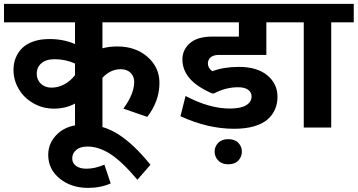

<svg xmlns="http://www.w3.org/2000/svg" viewBox="-35 -649 1820 977"><path d="M227.1 -203.1Q259.8 -203.1 291 -219.2Q322.3 -235.4 346.7 -266.6V-325.7Q297.9 -347.7 243.7 -347.7Q198.7 -347.7 175.3 -326.9Q151.9 -306.2 151.9 -273.9Q151.9 -243.2 172.9 -223.1Q193.8 -203.1 227.1 -203.1ZM486.3 0H346.7V-122.1Q299.3 -96.2 239.7 -96.2Q182.1 -96.2 134.3 -123.8Q86.4 -151.4 60.1 -196.5Q33.7 -241.7 33.7 -293.5Q33.7 -326.7 44.9 -354.7Q56.2 -382.8 77.6 -404.1Q99.1 -425.3 133.3 -437.5Q167.5 -449.7 210.9 -450.2Q284.7 -451.7 346.7 -424.8V-535.2H-14.6V-629.4H847.2V-535.2H486.3V-403.3Q521 -412.6 562 -412.6Q655.3 -412.6 715.8 -359.4Q776.4 -306.2 776.4 -227.5Q776.4 -134.8 714.4 -54.2L592.8 -96.2Q647.9 -171.4 647.9 -232.4Q647.9 -260.7 629.2 -278.8Q610.4 -296.9 578.6 -296.9Q527.8 -296.9 486.3 -253.4Z M496.1 189 528.3 284.2Q478 307.1 412.6 307.1Q327.6 307.1 269 259.8Q210.4 212.4 210.4 139.2Q210.4 74.7 260.5 29.5Q310.5 -15.6 397 -15.6Q488.3 -15.6 567.1 34.4Q646 84.5 730.5 189.5L664.1 265.6Q585 171.9 525.9 134.3Q466.8 96.7 410.6 96.7Q373 96.7 352.8 114Q332.5 131.3 332.5 157.7Q332.5 180.7 351.8 195.1Q371.1 209.5 404.8 209.5Q447.3 209.5 496.1 189Z M1155.8 6.3Q1022.5 6.3 883.3 -57.6L909.2 -160.6Q1029.8 -96.7 1134.8 -96.7Q1190.4 -96.7 1217.8 -113.5Q1245.1 -130.4 1245.1 -158.7Q1245.1 -179.7 1227.3 -192.4Q1209.5 -205.1 1176.3 -205.1Q1114.3 -205.1 1054.2 -173.8H1043.5Q964.4 -209 928.7 -251.7Q893.1 -294.4 893.1 -346.7Q893.1 -395.5 931.2 -429.2Q969.2 -462.9 1046.4 -462.9H1180.7V-535.2H817.9V-629.4H1447.3V-535.2H1320.3V-369.6H1080.1Q1051.3 -369.6 1037.1 -357.4Q1022.9 -345.2 1022.9 -325.7Q1022.9 -302.7 1045.4 -286.6Q1103.5 -308.6 1179.7 -308.6Q1273.9 -308.6 1325.4 -265.6Q1377 -222.7 1377 -156.7Q1377 -122.1 1364.7 -93.3Q1352.5 -64.5 1326.9 -41.7Q1301.3 -19 1257.8 -6.3Q1214.4 6.3 1155.8 6.3ZM1057.1 122.6Q1057.1 96.7 1075.4 77.9Q1093.8 59.1 1126.5 59.1Q1160.2 59.1 1178 77.9Q1195.8 96.7 1195.8 122.6Q1195.8 148.4 1178 167.7Q1160.2 187 1126.5 187Q1094.2 187 1075.7 168Q1057.1 148.9 1057.1 122.6Z M1510.7 0V-535.2H1418V-629.4H1765.1V-535.2H1650.4V0Z"/></svg>

Font: Khula Bold
Style: Regular
Weight: 700
Designer: Erin McLaughlin, Steve Matteson
Version: Version 1.000;PS 1.0;hotconv 1.0.72;makeotf.lib2.5.5900